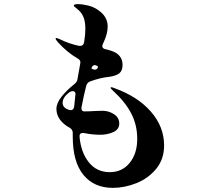

<svg xmlns="http://www.w3.org/2000/svg" viewBox="-20 -856 1040 929"><path d="M774 -152Q774 -86 736 -39.5Q698 7 640.5 30Q583 53 526 53Q435 53 383.5 -10Q332 -73 332 -195V-213Q332 -229 317 -238Q287 -254 270 -277.5Q253 -301 253 -329Q253 -357 278 -388.5Q303 -420 341 -450Q354 -461 355 -474L368 -547Q369 -550 369 -554Q369 -566 356 -573Q305 -602 260 -652Q249 -665 249 -669Q249 -672 253 -672Q256 -672 268 -667Q314 -644 363 -634H368Q384 -634 387 -652Q393 -687 393 -716Q393 -751 384 -773Q378 -788 369.5 -797.5Q361 -807 352 -814Q343 -821 339 -825L337 -829Q337 -836 357 -836Q378 -836 405 -829.5Q432 -823 451 -810Q501 -778 501 -728Q501 -694 483 -655Q479 -646 478 -644Q475 -638 475 -633Q475 -621 490 -618Q497 -617 519 -610Q573 -592 573 -542Q573 -514 557.5 -501.5Q542 -489 507 -484Q465 -480 416 -462Q402 -457 397 -440Q385 -393 375 -340Q374 -337 374 -332Q374 -317 388 -317Q409 -317 443 -319L476 -320Q506 -320 531.5 -303.5Q557 -287 557 -258Q557 -230 528.5 -217Q500 -204 466 -204Q426 -204 388 -212L382 -213Q363 -213 365 -193Q372 -118 410 -70.5Q448 -23 511 -23Q571 -23 607.5 -68Q644 -113 644 -184Q644 -252 614.5 -308Q585 -364 525 -419Q523 -421 519 -425Q515 -429 515 -431Q515 -434 519 -434Q523 -434 535 -429Q646 -389 710 -316Q774 -243 774 -152ZM448 -538Q443 -541 439 -541Q427 -541 422 -525Q430 -519 439 -519Q449 -519 453 -529L454 -531Q454 -537 448 -538ZM315 -324Q317 -323 322 -323Q337 -323 339 -342L345 -399Q346 -406 342.5 -410.5Q339 -415 332 -415Q321 -415 310 -405Q283 -383 283 -358Q283 -334 315 -324Z"/></svg>

Font: Shippori Mincho B1 ExtraBold
Style: Regular
Weight: 800
Designer: FONTDASU
Foundry: FONTDASU / Google Inc. / but / Adobe
Version: Version 3.110; ttfautohint (v1.8.3)